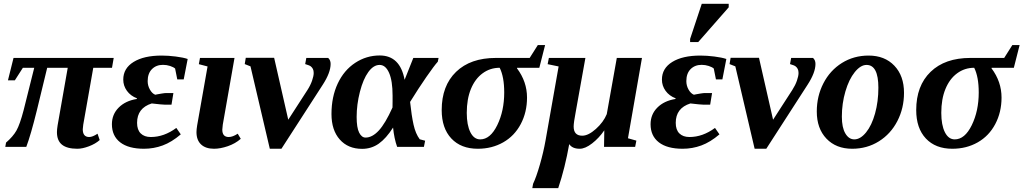

<svg xmlns="http://www.w3.org/2000/svg" viewBox="-20 -758 5283 991"><path d="M379.4 9.8Q326.2 9.8 300 -11.2Q273.9 -32.2 273.9 -76.2Q273.9 -89.4 277.3 -110.8L329.6 -408.2H223.6L169.9 -187Q139.2 -62.5 115.7 0H7.3L11.2 -22Q47.4 -53.2 64.9 -84.2Q82.5 -115.2 102.1 -189.9L156.7 -408.2H98.1L56.6 -343.3H21L49.8 -459H566.9L558.1 -408.2H461.4L409.7 -114.7L407.2 -90.8Q407.2 -50.8 440.4 -50.8Q458 -50.8 483.4 -67.9L494.6 -35.2Q472.7 -15.6 439 -2.9Q405.3 9.8 379.4 9.8Z M814.5 -471.2Q848.1 -471.2 887 -466.3Q925.8 -461.4 948.7 -453.6L928.2 -348.1H895L883.8 -404.3Q875.5 -411.6 857.9 -417.5Q840.3 -423.3 821.3 -423.3Q786.1 -423.3 764.2 -401.1Q742.2 -378.9 742.2 -339.4Q742.2 -315.9 753.7 -295.7Q765.1 -275.4 781.2 -269Q786.1 -270 792 -271.2Q797.9 -272.5 814.2 -275.1Q830.6 -277.8 838.4 -277.8H875L865.2 -217.8H830.1Q817.4 -217.8 763.2 -224.1Q687.5 -200.2 687.5 -124Q687.5 -87.9 706.3 -69.3Q725.1 -50.8 758.3 -50.8Q826.7 -50.8 890.1 -97.7L913.1 -64.5Q866.2 -24.4 819.8 -7.3Q773.4 9.8 723.1 9.8Q643.1 9.8 600.3 -23.4Q557.6 -56.6 557.6 -116.7Q557.6 -167.5 592.5 -202.6Q627.4 -237.8 686 -247.1L687 -250.5Q653.8 -263.2 635 -289.3Q616.2 -315.4 616.2 -347.2Q616.2 -405.3 669.4 -438.2Q722.7 -471.2 814.5 -471.2Z M1084.5 9.8Q1041.5 9.8 1017.8 -12.5Q994.1 -34.7 994.1 -76.2Q994.1 -89.4 997.6 -110.8L1051.3 -415L1006.3 -426.8L1012.2 -459H1190.4L1129.9 -114.7L1127.4 -88.9Q1127.4 -50.8 1160.6 -50.8Q1181.2 -50.8 1207 -67.9L1222.7 -41.5Q1194.3 -16.6 1155.8 -3.4Q1117.2 9.8 1084.5 9.8Z M1395 -459.5 1467.8 -140.1 1566.9 -293.5Q1582.5 -317.9 1590.8 -341.8Q1599.1 -365.7 1599.1 -381.3Q1599.1 -394 1595 -402.1Q1590.8 -410.2 1584 -415.5Q1577.1 -420.9 1555.2 -427.2L1561 -459H1673.8Q1686.5 -447.8 1686.5 -428.2Q1686.5 -383.3 1646 -320.8L1432.6 9.8H1372.6L1272.9 -415.5L1243.2 -427.2L1248.5 -459.5Z M2174.3 -31.7 2168 0H2029.8Q2014.6 -42.5 2008.8 -99.6Q1973.1 -43.5 1935.1 -16.6Q1897 10.3 1849.1 10.3Q1776.4 10.3 1733.6 -38.1Q1690.9 -86.4 1690.9 -169.4Q1690.9 -257.8 1723.1 -326.7Q1755.4 -395.5 1813.2 -433.6Q1871.1 -471.7 1939.9 -471.7Q2044.9 -471.7 2068.4 -346.2L2113.3 -459H2243.7L2239.7 -439.5Q2221.7 -419.9 2180.9 -361.1Q2140.1 -302.2 2096.7 -231.9Q2104 -162.1 2114.5 -114.7Q2125 -67.4 2146.5 -39.1ZM2006.3 -264.6Q2006.3 -340.8 1988.3 -381.8Q1970.2 -422.9 1939.5 -422.9Q1907.7 -422.9 1881.1 -386.2Q1854.5 -349.6 1837.6 -283.9Q1820.8 -218.3 1820.8 -154.3Q1820.8 -99.1 1833.7 -73.5Q1846.7 -47.9 1866.7 -47.9Q1901.4 -47.9 1935.1 -84.2Q1968.8 -120.6 2005.9 -203.1L2006.3 -235.4Z M2458.5 -38.6Q2510.7 -38.6 2546.6 -112.1Q2582.5 -185.5 2582.5 -280.8Q2582.5 -361.3 2559.1 -408.2Q2509.8 -408.2 2470.9 -379.6Q2432.1 -351.1 2410.6 -298.8Q2389.2 -246.6 2389.2 -175.3Q2389.2 -112.8 2407.7 -75.7Q2426.3 -38.6 2458.5 -38.6ZM2648.9 -408.2 2648.4 -405.3Q2700.2 -336.4 2700.2 -254.4Q2700.2 -178.7 2667.7 -117.4Q2635.3 -56.2 2577.1 -23.2Q2519 9.8 2446.3 9.8Q2359.4 9.8 2309.6 -43.2Q2259.8 -96.2 2259.8 -189.9Q2259.8 -315.4 2334 -387.2Q2408.2 -459 2539.6 -459H2713.9L2755.9 -525.4H2793.5L2763.7 -408.2Z M2806.6 -426.8 2813 -459H3001.5L2951.7 -181.2Q2940.9 -125 2940.9 -105Q2940.9 -57.6 2985.4 -57.6Q3016.6 -57.6 3055.7 -92.5Q3094.7 -127.4 3111.8 -168.9L3163.6 -459H3293.5L3221.2 -44.4L3264.6 -32.2L3258.3 0H3097.7L3099.1 -85.4Q3071.8 -45.4 3036.1 -17.8Q3000.5 9.8 2972.2 9.8Q2933.6 9.8 2918 -14.2Q2896.5 107.9 2861.3 212.9H2727.5L2731.4 190.9Q2748 156.2 2766.6 91.6Q2785.2 26.9 2795.9 -33.7L2863.3 -415Z M3594.7 -471.2Q3628.4 -471.2 3667.2 -466.3Q3706.1 -461.4 3729 -453.6L3708.5 -348.1H3675.3L3664.1 -404.3Q3655.8 -411.6 3638.2 -417.5Q3620.6 -423.3 3601.6 -423.3Q3566.4 -423.3 3544.4 -401.1Q3522.5 -378.9 3522.5 -339.4Q3522.5 -315.9 3533.9 -295.7Q3545.4 -275.4 3561.5 -269Q3566.4 -270 3572.3 -271.2Q3578.1 -272.5 3594.5 -275.1Q3610.8 -277.8 3618.7 -277.8H3655.3L3645.5 -217.8H3610.4Q3597.7 -217.8 3543.5 -224.1Q3467.8 -200.2 3467.8 -124Q3467.8 -87.9 3486.6 -69.3Q3505.4 -50.8 3538.6 -50.8Q3606.9 -50.8 3670.4 -97.7L3693.4 -64.5Q3646.5 -24.4 3600.1 -7.3Q3553.7 9.8 3503.4 9.8Q3423.3 9.8 3380.6 -23.4Q3337.9 -56.6 3337.9 -116.7Q3337.9 -167.5 3372.8 -202.6Q3407.7 -237.8 3466.3 -247.1L3467.3 -250.5Q3434.1 -263.2 3415.3 -289.3Q3396.5 -315.4 3396.5 -347.2Q3396.5 -405.3 3449.7 -438.2Q3502.9 -471.2 3594.7 -471.2ZM3542 -541V-557.1L3602.1 -738.3H3741.2V-720.2L3584 -541Z M3897.5 -459.5 3970.2 -140.1 4069.3 -293.5Q4085 -317.9 4093.3 -341.8Q4101.6 -365.7 4101.6 -381.3Q4101.6 -394 4097.4 -402.1Q4093.3 -410.2 4086.4 -415.5Q4079.6 -420.9 4057.6 -427.2L4063.5 -459H4176.3Q4189 -447.8 4189 -428.2Q4189 -383.3 4148.4 -320.8L3935.1 9.8H3875L3775.4 -415.5L3745.6 -427.2L3751 -459.5Z M4513.7 -305.2Q4513.7 -422.9 4452.6 -422.9Q4421.9 -422.9 4391.8 -385.7Q4361.8 -348.6 4343.5 -286.1Q4325.2 -223.6 4325.2 -155.8Q4325.2 -99.6 4343.3 -69.1Q4361.3 -38.6 4389.6 -38.6Q4420.9 -38.6 4450.2 -74.7Q4479.5 -110.8 4496.6 -172.4Q4513.7 -233.9 4513.7 -305.2ZM4378.4 9.8Q4295.4 9.8 4245.6 -42.5Q4195.8 -94.7 4195.8 -182.6Q4195.8 -261.7 4230 -328.1Q4264.2 -394.5 4325.4 -432.9Q4386.7 -471.2 4463.4 -471.2Q4546.4 -471.2 4596.2 -418.9Q4646 -366.7 4646 -278.8Q4646 -199.7 4611.8 -133.3Q4577.6 -66.9 4516.4 -28.6Q4455.1 9.8 4378.4 9.8Z M4907.7 -38.6Q4960 -38.6 4995.8 -112.1Q5031.7 -185.5 5031.7 -280.8Q5031.7 -361.3 5008.3 -408.2Q4959 -408.2 4920.2 -379.6Q4881.3 -351.1 4859.9 -298.8Q4838.4 -246.6 4838.4 -175.3Q4838.4 -112.8 4856.9 -75.7Q4875.5 -38.6 4907.7 -38.6ZM5098.1 -408.2 5097.7 -405.3Q5149.4 -336.4 5149.4 -254.4Q5149.4 -178.7 5116.9 -117.4Q5084.5 -56.2 5026.4 -23.2Q4968.3 9.8 4895.5 9.8Q4808.6 9.8 4758.8 -43.2Q4709 -96.2 4709 -189.9Q4709 -315.4 4783.2 -387.2Q4857.4 -459 4988.8 -459H5163.1L5205.1 -525.4H5242.7L5212.9 -408.2Z"/></svg>

Font: Tinos
Style: Bold Italic
Weight: 700
Italic angle: -16.333°
Designer: Steve Matteson
Foundry: Monotype Imaging Inc.
Version: Version 1.23